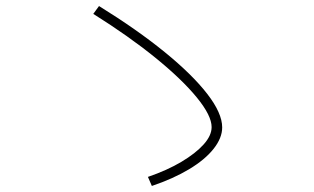

<svg xmlns="http://www.w3.org/2000/svg" viewBox="-20 -682 1040 636"><path d="M470 -96Q534 -118 581 -146Q628 -174 654.5 -203.5Q681 -233 681 -261Q681 -299 632 -359Q583 -419 495 -490.5Q407 -562 289 -636L308 -662Q434 -584 525.5 -509.5Q617 -435 666.5 -371Q716 -307 716 -260Q716 -225 687.5 -189Q659 -153 606.5 -121.5Q554 -90 483 -66Z"/></svg>

Font: M PLUS 2 ExtraLight
Style: Regular
Weight: 250
Designer: Coji Morishita
Foundry: UNDERFOREST DESIGN
Version: Version 1.001